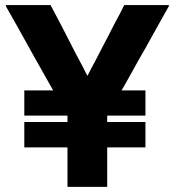

<svg xmlns="http://www.w3.org/2000/svg" viewBox="-20 -730 689 760"><path d="M326.2 -429.7Q340.8 -459 356.4 -487.3Q371.1 -516.6 386.7 -545.9Q398.4 -568.4 410.2 -590.8Q421.9 -613.3 433.6 -636.7Q443.4 -655.3 453.1 -672.9Q462.9 -691.4 471.7 -710Q473.6 -710 474.6 -710Q476.6 -710 478.5 -710Q496.1 -710 513.7 -710Q531.2 -710 548.8 -710Q561.5 -710 573.2 -710Q585.9 -710 597.7 -710Q610.4 -710 622.1 -710Q634.8 -710 647.5 -710Q647.5 -709 648.4 -708Q648.4 -707 649.4 -706.1Q647.5 -703.1 645.5 -701.2Q644.5 -698.2 642.6 -695.3Q635.7 -682.6 628.9 -670.9Q622.1 -659.2 615.2 -646.5Q600.6 -620.1 585.9 -593.8Q571.3 -567.4 556.6 -541Q542 -514.6 526.4 -488.3Q511.7 -461.9 497.1 -435.5Q492.2 -426.8 487.3 -418Q482.4 -409.2 477.5 -400.4Q473.6 -393.6 469.7 -386.7Q464.8 -378.9 460.9 -372.1Q468.8 -372.1 475.6 -372.1Q483.4 -372.1 490.2 -372.1Q498 -372.1 505.9 -372.1Q514.6 -372.1 522.5 -372.1Q530.3 -372.1 539.1 -372.1Q547.9 -372.1 555.7 -372.1Q555.7 -369.1 555.7 -367.2Q555.7 -364.3 555.7 -362.3Q555.7 -352.5 555.7 -343.8Q555.7 -335 555.7 -325.2Q555.7 -319.3 555.7 -313.5Q555.7 -306.6 555.7 -300.8Q555.7 -293.9 555.7 -286.1Q555.7 -279.3 555.7 -272.5Q553.7 -272.5 550.8 -272.5Q548.8 -272.5 545.9 -272.5Q529.3 -272.5 512.7 -272.5Q496.1 -272.5 479.5 -272.5Q467.8 -272.5 456.1 -272.5Q444.3 -272.5 433.6 -272.5Q425.8 -272.5 418.9 -272.5Q412.1 -272.5 405.3 -272.5Q404.3 -271.5 404.3 -271.5Q404.3 -270.5 404.3 -270.5Q404.3 -266.6 404.3 -263.7Q404.3 -259.8 404.3 -256.8Q404.3 -253.9 404.3 -252Q404.3 -249 404.3 -247.1Q418.9 -247.1 433.6 -247.1Q448.2 -247.1 462.9 -247.1Q474.6 -247.1 487.3 -247.1Q499 -247.1 510.7 -247.1Q521.5 -247.1 533.2 -247.1Q544.9 -247.1 555.7 -247.1Q555.7 -244.1 555.7 -242.2Q555.7 -239.3 555.7 -237.3Q555.7 -227.5 555.7 -218.8Q555.7 -209 555.7 -200.2Q555.7 -193.4 555.7 -187.5Q555.7 -181.6 555.7 -174.8Q555.7 -168 555.7 -160.2Q555.7 -153.3 555.7 -146.5Q553.7 -146.5 550.8 -146.5Q548.8 -146.5 545.9 -146.5Q528.3 -146.5 511.7 -146.5Q494.1 -146.5 476.6 -146.5Q464.8 -146.5 453.1 -146.5Q441.4 -146.5 429.7 -146.5Q422.9 -146.5 417 -146.5Q410.2 -146.5 404.3 -146.5Q404.3 -130.9 404.3 -115.2Q404.3 -100.6 404.3 -85Q404.3 -73.2 404.3 -60.5Q404.3 -48.8 404.3 -36.1Q404.3 -24.4 404.3 -13.7Q404.3 -2 404.3 9.8Q401.4 9.8 399.4 9.8Q396.5 9.8 393.6 9.8Q378.9 9.8 363.3 9.8Q347.7 9.8 332 9.8Q321.3 9.8 310.5 9.8Q299.8 9.8 289.1 9.8Q278.3 9.8 267.6 9.8Q257.8 9.8 247.1 9.8Q247.1 7.8 247.1 4.9Q247.1 2.9 247.1 0Q247.1 -17.6 247.1 -35.2Q247.1 -52.7 247.1 -71.3Q247.1 -83 247.1 -95.7Q247.1 -107.4 247.1 -119.1Q247.1 -126 247.1 -132.8Q247.1 -139.6 247.1 -146.5Q230.5 -146.5 212.9 -146.5Q196.3 -146.5 179.7 -146.5Q166 -146.5 152.3 -146.5Q139.6 -146.5 126 -146.5Q113.3 -146.5 100.6 -146.5Q88.9 -146.5 76.2 -146.5Q76.2 -148.4 76.2 -151.4Q76.2 -153.3 76.2 -156.2Q76.2 -165 76.2 -174.8Q76.2 -183.6 76.2 -192.4Q76.2 -199.2 76.2 -205.1Q76.2 -211.9 76.2 -217.8Q76.2 -225.6 76.2 -232.4Q76.2 -240.2 76.2 -247.1Q78.1 -247.1 81.1 -247.1Q84 -247.1 85.9 -247.1Q105.5 -247.1 125 -247.1Q144.5 -247.1 164.1 -247.1Q176.8 -247.1 190.4 -247.1Q204.1 -247.1 216.8 -247.1Q224.6 -247.1 232.4 -247.1Q239.3 -247.1 247.1 -247.1Q247.1 -249 247.1 -250Q247.1 -252 247.1 -252.9Q247.1 -255.9 247.1 -258.8Q247.1 -261.7 247.1 -264.6Q247.1 -267.6 247.1 -267.6Q247.1 -267.6 247.1 -270.5Q246.1 -271.5 246.1 -271.5Q246.1 -271.5 246.1 -272.5Q228.5 -272.5 210.9 -272.5Q194.3 -272.5 176.8 -272.5Q164.1 -272.5 150.4 -272.5Q137.7 -272.5 125 -272.5Q112.3 -272.5 100.6 -272.5Q87.9 -272.5 76.2 -272.5Q76.2 -274.4 76.2 -277.3Q76.2 -279.3 76.2 -282.2Q76.2 -291 76.2 -299.8Q76.2 -309.6 76.2 -318.4Q76.2 -324.2 76.2 -331.1Q76.2 -336.9 76.2 -343.8Q76.2 -350.6 76.2 -357.4Q76.2 -365.2 76.2 -372.1Q78.1 -372.1 81.1 -372.1Q84 -372.1 85.9 -372.1Q99.6 -372.1 113.3 -372.1Q127 -372.1 140.6 -372.1Q150.4 -372.1 160.2 -372.1Q168.9 -372.1 178.7 -372.1Q181.6 -372.1 184.6 -372.1Q187.5 -372.1 190.4 -372.1Q170.9 -406.2 151.4 -441.4Q131.8 -476.6 112.3 -510.7Q97.7 -537.1 83 -563.5Q68.4 -589.8 53.7 -616.2Q41 -638.7 28.3 -661.1Q15.6 -683.6 2.9 -706.1Q3.9 -708 4.9 -710Q9.8 -710 17.6 -710Q36.1 -710 53.7 -710Q71.3 -710 88.9 -710Q101.6 -710 113.3 -710Q125 -710 137.7 -710Q148.4 -710 159.2 -710Q169.9 -710 179.7 -710Q180.7 -709 181.6 -707Q182.6 -706.1 182.6 -705.1Q200.2 -671.9 217.8 -638.7Q234.4 -605.5 252 -572.3Q263.7 -548.8 275.4 -526.4Q287.1 -503.9 299.8 -480.5Q303.7 -473.6 307.6 -465.8Q311.5 -458 315.4 -450.2Q318.4 -445.3 320.3 -440.4Q323.2 -434.6 326.2 -429.7Z"/></svg>

Font: LeFont
Style: Bold
Weight: 800
Designer: Leryon MEDIA
Version: Version 1.0